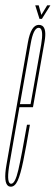

<svg xmlns="http://www.w3.org/2000/svg" viewBox="-41 -699 210 722"><path d="M0 3Q-5 3 -9 1Q-29 -10.5 -16.5 -80.5Q-2 -164 22 -301Q52 -472.5 63.8 -539Q75.5 -605.5 105 -605.5Q112.5 -605.5 118 -602Q135 -590.5 126.5 -542Q115 -478 84 -301.5Q83.5 -298.5 83 -296H32Q8.5 -164 -4.5 -87Q-17.5 -15 -2 -8.5Q-0.5 -8 1 -8Q16 -8 28 -60.2Q40 -112.5 60.5 -230H71.5Q57 -145 46.5 -93.8Q36 -42.5 25.5 -19.8Q15 3 0 3ZM34 -307.5H74Q103 -471.5 114 -532.5Q123 -586.5 109 -593.5Q107 -594.5 104.5 -594.5Q84.5 -594.5 74 -532.5Q63 -471.5 34 -307.5ZM107.5 -628 91.5 -679H104.5L114.5 -643L136.5 -679H148.5L116.5 -628Z"/></svg>

Font: Anybody UltraCondensed Thin
Style: Italic
Weight: 100
Width: 1
Italic angle: -10°
Designer: Tyler Finck
Foundry: Etcetera Type Company
Version: Version 1.010; ttfautohint (v1.8.3) -l 8 -r 50 -G 200 -x 14 